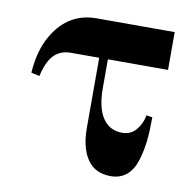

<svg xmlns="http://www.w3.org/2000/svg" viewBox="-62 -536 613 610"><g transform="rotate(10 245.0 -231.0)"><path d="M28 -268Q33 -343 63 -392Q112 -474 202 -474H454V-352H260V-258Q260 -196 282 -163Q304 -130 345 -130Q372 -130 389 -149.5Q406 -169 412 -198L431 -195Q431 -152 427.5 -119Q424 -86 414 -54Q404 -22 383.5 -5Q363 12 333 12Q282 12 257 -25Q232 -62 232 -126V-352H141Q106 -352 85.5 -330Q65 -308 55 -262Z"/></g></svg>

Font: Old Standard TT
Style: Bold
Weight: 700
Designer: Alexey Kryukov <alexios@thessalonica.org.ru>
Version: Version 2.2